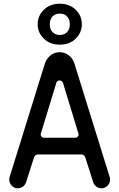

<svg xmlns="http://www.w3.org/2000/svg" viewBox="-20 -995 640 1030"><path d="M383 -256Q392 -256 397 -262Q402 -267 402 -274.5Q402 -277 318 -550Q313.5 -563.5 300 -563.5Q286.5 -563.5 282 -550Q198 -277 198 -274.5Q198 -267 203 -262Q208.5 -256 217 -256ZM524.5 15Q509 15 497 6Q485.5 -2 480 -17.5L437.5 -150.5Q432 -166.5 415.5 -166.5H184.5Q168 -166.5 162.5 -150.5L120 -17.5Q114.5 -2 103 6Q91 15 75.5 15Q55.5 15 43 1Q29.5 -13.5 29.5 -31Q29.5 -34.5 30 -38Q30.5 -41.5 31.5 -45L221 -655Q230 -681.5 252 -698.5Q274 -715 300 -715Q327 -715 348.5 -698.5Q370 -682.5 379 -655L568.5 -45Q569.5 -41.5 570 -38Q570.5 -34.5 570.5 -31Q570.5 -13.5 557.5 1Q544 15 524.5 15ZM300.5 -975Q352.5 -975 386 -943Q419 -911 419 -864.5Q419 -820 386 -787.5Q353.5 -755.5 300.5 -755.5Q248 -755.5 215.5 -787.5Q182 -820 182 -864.5Q182 -910.5 215.5 -943Q249 -975 300.5 -975ZM300.5 -922Q276.5 -922 261.5 -906.5Q247 -891 247 -864.5Q247 -838.5 261.5 -823Q276.5 -807.5 300.5 -807.5Q326 -807.5 340 -823Q354.5 -837.5 354.5 -864.5Q354.5 -892 340 -906.5Q326 -922 300.5 -922Z"/></svg>

Font: Maple Mono SC NF
Style: Regular
Weight: 400
Designer: subframe7536
Version: Version 4.2; ttfautohint (v1.8.4.7-5d5b-dirty);Nerd Fonts 6.